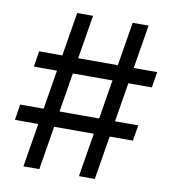

<svg xmlns="http://www.w3.org/2000/svg" viewBox="-80 -777 759 847"><g transform="rotate(10 299.5 -353.5)"><path d="M446.1 -707.2H517.3L401.2 0H330.1ZM20 -265.9H549L537.3 -195.4H9ZM197.5 -707.2H268.6L152.6 0H81.5ZM61.5 -511.7H590.5L578.7 -441.3H50.4Z"/></g></svg>

Font: Pretendard Variable
Style: Regular
Weight: 400
Designer: Base glyphs from Inter by Rasmus Andersson; Hangul glyphs from Noto Sans CJK(Source Han Sans) by Jang Soo-young and Kang
Foundry: Kil Hyung-jin
Version: Version 1.100;FEAKit 1.0